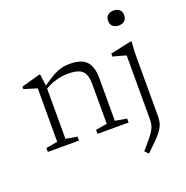

<svg xmlns="http://www.w3.org/2000/svg" viewBox="-165 -885 1234 1276"><g transform="rotate(-20 452.0 -247.0)"><path d="M183.5 -412.5V-42L264 -28V0H44V-28L125.5 -42V-420Q117.5 -423 92.5 -430.2Q67.5 -437.5 33.5 -448V-465.5L161 -501H172ZM395 -28 475.5 -42V-320Q475.5 -366 463.5 -393Q451.5 -420 423.2 -431.5Q395 -443 346 -443Q306 -443 265.2 -432Q224.5 -421 179 -395L172.5 -411.5Q212 -439.5 240.2 -457Q268.5 -474.5 291.2 -484Q314 -493.5 335.2 -497Q356.5 -500.5 380.5 -500.5Q462.5 -500.5 497.8 -462.2Q533 -424 533 -344.5V-42L615 -28V0H395ZM774.5 -628Q749.5 -628 733.8 -642Q718 -656 718 -681.5Q718 -707 733.8 -720.5Q749.5 -734 774.5 -734Q800.5 -734 816 -720.5Q831.5 -707 831.5 -681.5Q831.5 -656 816 -642Q800.5 -628 774.5 -628ZM755.5 -423.5Q750 -425.5 733.8 -430Q717.5 -434.5 698.2 -439.8Q679 -445 663.5 -449V-469.5L804.5 -500.5H818.5L813 -429V20Q813 43 810.2 61.2Q807.5 79.5 799.5 96.5Q791.5 113.5 776 133.2Q760.5 153 735 178.8Q709.5 204.5 672 240.5L647.5 215.5Q684.5 173 706.2 146Q728 119 738.5 99.8Q749 80.5 752.2 63.8Q755.5 47 755.5 25.5Z"/></g></svg>

Font: Newsreader 9pt Light
Style: Regular
Weight: 300
Designer: Hugues Gentile
Foundry: Production Type
Version: Version 1.003